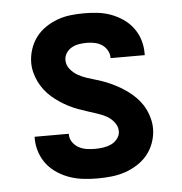

<svg xmlns="http://www.w3.org/2000/svg" viewBox="-44 -570 588 621"><g transform="rotate(-5 250.0 -260.0)"><path d="M249 8Q226 8 203.5 5.5Q181 3 160 -4Q139 -11 119.5 -23.5Q100 -36 86 -53.5Q72 -71 64.5 -93Q57 -115 57 -137V-144H168V-142Q168 -128 176 -116.5Q184 -105 196 -98.5Q208 -92 221.5 -90Q235 -88 249 -88Q262 -88 275.5 -90Q289 -92 301 -97.5Q313 -103 321.5 -114Q330 -125 330 -138Q330 -154 319.5 -167.5Q309 -181 295 -188.5Q281 -196 265.5 -201Q250 -206 234.5 -211Q219 -216 204 -221.5Q189 -227 174.5 -234.5Q160 -242 146.5 -251Q133 -260 121 -270.5Q109 -281 99 -294Q89 -307 82 -321.5Q75 -336 71 -351.5Q67 -367 67 -383Q67 -405 74 -426.5Q81 -448 94 -465.5Q107 -483 125.5 -495.5Q144 -508 164.5 -515.5Q185 -523 207 -525.5Q229 -528 251 -528Q273 -528 295 -525.5Q317 -523 337.5 -515.5Q358 -508 376.5 -495.5Q395 -483 408.5 -465Q422 -447 428.5 -426Q435 -405 435 -383V-376H324V-378Q324 -391 317 -402.5Q310 -414 299.5 -420.5Q289 -427 276.5 -429.5Q264 -432 251 -432Q239 -432 226.5 -430Q214 -428 203 -422Q192 -416 185 -405.5Q178 -395 178 -382Q178 -366 188.5 -353Q199 -340 213 -332Q227 -324 242.5 -319Q258 -314 273.5 -309.5Q289 -305 304 -299Q319 -293 333.5 -285.5Q348 -278 361.5 -269Q375 -260 387 -249.5Q399 -239 409 -226.5Q419 -214 426 -199.5Q433 -185 437 -169Q441 -153 441 -137Q441 -115 433.5 -93Q426 -71 412 -53.5Q398 -36 378.5 -23.5Q359 -11 338 -4Q317 3 294.5 5.5Q272 8 249 8Z"/></g></svg>

Font: Iosevka Term Curly
Style: Bold
Weight: 700
Designer: Belleve Invis
Foundry: Belleve Invis
Version: Version 32.3.0